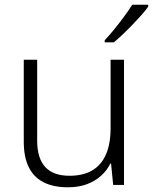

<svg xmlns="http://www.w3.org/2000/svg" viewBox="-20 -786 650 816"><path d="M507 -532V0H461L452 -91H449Q435 -62 409.5 -39Q384 -16 349 -3Q314 10 268 10Q207 10 165 -11.5Q123 -33 102 -76Q81 -119 81 -184V-532H138V-189Q138 -113 172.5 -76Q207 -39 275 -39Q334 -39 372.5 -62Q411 -85 430.5 -130Q450 -175 450 -242V-532ZM610 -766V-758Q599 -742 581.5 -722.5Q564 -703 544 -682Q524 -661 503.5 -641.5Q483 -622 464 -606H425V-615Q444 -635 466 -662Q488 -689 508.5 -717Q529 -745 542 -766Z"/></svg>

Font: Noto Sans Georgian Light
Style: Regular
Weight: 300
Version: Version 2.002